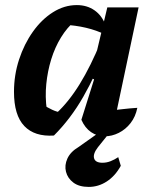

<svg xmlns="http://www.w3.org/2000/svg" viewBox="-20 -528 596 755"><path d="M192 5Q116 10 75.5 -32.5Q35 -75 35 -167Q35 -233 55 -294Q75 -355 109.5 -403.5Q144 -452 188.5 -480Q233 -508 282 -508Q322 -508 351.5 -487.5Q381 -467 395 -429L394 -392Q325 -426 229 -431L274 -445Q244 -420 220 -381Q196 -342 181.5 -295Q167 -248 162 -197.5Q157 -147 164 -97L150 -116Q167 -105 185 -96.5Q203 -88 223 -85L201 -82Q250 -127 293.5 -197.5Q337 -268 377 -366L399 -344Q357 -234 307.5 -147.5Q258 -61 192 5ZM426 -31 402 -92Q430 -95 459.5 -98.5Q489 -102 520 -104Q513 -69 493.5 -44Q474 -19 447 -5.5Q420 8 392 8Q362 8 338 -8.5Q314 -25 300 -57L350 -216L336 -222L402 -499H525ZM329 207Q291 207 268.5 190Q246 173 239.5 147.5Q233 122 245 95.5Q257 69 289 50L395 -25H426L365 51Q345 77 350 94.5Q355 112 383 112Q399 112 414.5 106Q430 100 445 90L455 124Q433 164 400 185.5Q367 207 329 207Z"/></svg>

Font: Piazzolla Thin ExtraBold
Style: Italic
Weight: 800
Italic angle: -11.3°
Version: Version 2.005